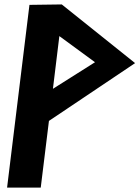

<svg xmlns="http://www.w3.org/2000/svg" viewBox="-20 -847 630 867"><path d="M248 -684 409 -566 219 -446ZM113 -825 12 0H164L201 -301L590 -562L259 -827Z"/></svg>

Font: Ny Stormning
Style: SvKr
Weight: 900
Designer: Robert Jablonski, Mew Too
Foundry: Cannot Into Space Fonts
Version: Version 0.90